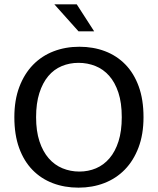

<svg xmlns="http://www.w3.org/2000/svg" viewBox="-20 -854 726 883"><path d="M345 -639Q409 -639 463 -618.5Q517 -598 556.5 -557.5Q596 -517 618 -456.5Q640 -396 640 -315Q640 -236 617 -175.5Q594 -115 554 -74Q514 -33 459.5 -12Q405 9 341 9Q277 9 223 -11.5Q169 -32 129.5 -72.5Q90 -113 68 -173.5Q46 -234 46 -315Q46 -394 69 -454.5Q92 -515 132 -556Q172 -597 226.5 -618Q281 -639 345 -639ZM146 -315Q146 -251 161.5 -204Q177 -157 204 -126Q231 -95 267.5 -80Q304 -65 345 -65Q386 -65 421.5 -80Q457 -95 483.5 -126Q510 -157 525 -204Q540 -251 540 -315Q540 -381 524.5 -428Q509 -475 482 -505.5Q455 -536 418.5 -550.5Q382 -565 341 -565Q300 -565 264 -550Q228 -535 202 -504Q176 -473 161 -426Q146 -379 146 -315ZM230 -834H333L413 -710H341Z"/></svg>

Font: Mukta Malar
Style: Regular
Weight: 400
Designer: Aadarsh Rajan, Girish Dalvi, Yashodeep Gholap
Foundry: Ek Type
Version: Version 2.538;PS 1.000;hotconv 16.6.51;makeotf.lib2.5.65220;